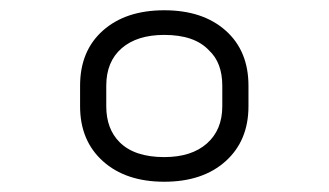

<svg xmlns="http://www.w3.org/2000/svg" viewBox="-20 -730 640 374"><path d="M300 -710Q375 -710 419.5 -670.5Q464 -631 464 -563V-523Q464 -456 419.5 -416Q375 -376 300 -376Q225 -376 180.5 -416Q136 -456 136 -523V-563Q136 -631 180.5 -670.5Q225 -710 300 -710ZM300 -424Q353 -424 383 -450.5Q413 -477 413 -523V-563Q413 -608 387 -632Q359 -662 300 -662Q247 -662 217 -636Q187 -610 187 -563V-523Q187 -479 213 -453Q242 -424 300 -424Z"/></svg>

Font: Recursive Sn Lnr St Lt
Style: Regular
Weight: 300
Version: Version 1.079;hotconv 1.0.112;makeotfexe 2.5.65598; ttfautoh